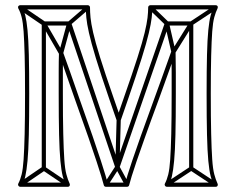

<svg xmlns="http://www.w3.org/2000/svg" viewBox="-20 -708 904 736"><path d="M236 7 244 -7 152 -69Q151 -70 148 -70Q145 -70 143 -69L52 -7L62 7L153 -55Q155 -57 148.5 -57Q142 -57 144 -55ZM803 7 811 -7 717 -69Q716 -70 713.5 -70Q711 -70 709 -69L615 -7L623 7L717 -55Q719 -57 713 -57Q707 -57 709 -55ZM207 -500 221 -508 155 -622Q154 -623 153.5 -623.5Q153 -624 153 -625L62 -687L52 -673L143 -611Q144 -611 142 -613Q140 -615 141 -614ZM811 -673 803 -687 709 -625Q708 -624 707.5 -623.5Q707 -623 706 -622L638 -513L652 -505L720 -614Q720 -615 718 -613Q716 -611 717 -611ZM140 -62H156V-618Q156 -621 150.5 -615.5Q145 -610 148 -610H245Q247 -610 241.5 -614Q236 -618 237 -615L422 -65Q424 -60 430 -60Q436 -60 438 -65L628 -615Q629 -618 623.5 -614Q618 -610 620 -610H713Q716 -610 710.5 -615.5Q705 -621 705 -618V-62H721V-618Q721 -621 718.5 -623.5Q716 -626 713 -626H620Q618 -626 616 -624.5Q614 -623 612 -621L422 -71Q421 -65 430.5 -65Q440 -65 438 -71L253 -621Q252 -623 249.5 -624.5Q247 -626 245 -626H148Q145 -626 142.5 -623.5Q140 -621 140 -618ZM322 -674 312 -686 240 -624Q239 -623 238.5 -622.5Q238 -622 237 -620L206 -506L222 -502L253 -616Q253 -617 251 -614Q249 -611 250 -612ZM637 -507 653 -511 628 -620Q627 -621 627 -622Q627 -623 626 -624L562 -686L550 -674L614 -612Q616 -611 614 -614.5Q612 -618 612 -616ZM460 4 474 -4 437 -72Q435 -76 430.5 -76Q426 -76 423 -72L379 -4L393 4L437 -64Q439 -68 430 -68.5Q421 -69 423 -64ZM443 -250H427L422 -68H438ZM57 8H240Q245 8 247 4Q249 0 247 -4Q240 -19 234.5 -39.5Q229 -60 226.5 -97Q224 -134 222.5 -194.5Q221 -255 221 -349Q221 -387 221 -431Q221 -475 222 -504L206 -501Q219 -467 233.5 -424Q248 -381 267 -328Q299 -239 319 -181Q339 -123 350.5 -88Q362 -53 368 -33Q374 -13 378 2Q379 5 381 6.5Q383 8 386 8H467Q470 8 472 6.5Q474 5 475 2Q479 -13 485 -33Q491 -53 503 -88Q515 -123 535.5 -181Q556 -239 589 -328Q609 -384 625 -428Q641 -472 653 -506L637 -509Q638 -475 638 -429.5Q638 -384 638 -349Q638 -255 636.5 -194.5Q635 -134 632.5 -97Q630 -60 625 -39.5Q620 -19 612 -4Q610 0 612.5 4Q615 8 619 8H807Q812 8 814 4Q816 0 814 -4Q807 -19 801.5 -39.5Q796 -60 793.5 -97Q791 -134 789.5 -194.5Q788 -255 788 -349Q788 -438 789.5 -495Q791 -552 793.5 -587Q796 -622 801.5 -642Q807 -662 814 -676Q816 -681 814 -684.5Q812 -688 807 -688H556Q553 -688 550.5 -685.5Q548 -683 548 -680Q548 -662 545.5 -640Q543 -618 534.5 -582.5Q526 -547 507 -487.5Q488 -428 455 -334L427 -253H443L415 -334Q382 -429 363.5 -488.5Q345 -548 337 -583.5Q329 -619 327 -640.5Q325 -662 325 -680Q325 -683 322.5 -685.5Q320 -688 317 -688H57Q53 -688 50.5 -684.5Q48 -681 50 -676Q58 -662 63 -642Q68 -622 70.5 -587Q73 -552 74.5 -495Q76 -438 76 -349Q76 -255 74.5 -194.5Q73 -134 70.5 -97Q68 -60 63 -39.5Q58 -19 50 -4Q48 0 50.5 4Q53 8 57 8ZM57 -8 64 4Q72 -11 77 -32.5Q82 -54 85.5 -91.5Q89 -129 90.5 -191Q92 -253 92 -349Q92 -440 90.5 -498.5Q89 -557 85.5 -592.5Q82 -628 77 -648.5Q72 -669 64 -684L57 -672H317L309 -680Q309 -662 311 -640Q313 -618 321 -582Q329 -546 347.5 -485Q366 -424 399 -328L427 -247Q429 -242 435 -242Q441 -242 443 -247L471 -328Q504 -424 523 -484.5Q542 -545 550.5 -581.5Q559 -618 561.5 -640Q564 -662 564 -680L556 -672H807L800 -684Q793 -669 787.5 -648.5Q782 -628 778.5 -592.5Q775 -557 773.5 -498.5Q772 -440 772 -349Q772 -253 773.5 -191Q775 -129 778.5 -91.5Q782 -54 787.5 -32.5Q793 -11 800 4L807 -8H619L626 4Q634 -11 639 -32.5Q644 -54 647.5 -91.5Q651 -129 652.5 -191Q654 -253 654 -349Q654 -384 654 -429.5Q654 -475 653 -509Q653 -516 646 -517Q639 -518 637 -512Q628 -486 619 -461.5Q610 -437 599.5 -407Q589 -377 573 -334Q540 -244 519.5 -186Q499 -128 487 -92.5Q475 -57 469 -37Q463 -17 459 -2L467 -8H386L394 -2Q390 -17 384 -37Q378 -57 366.5 -92.5Q355 -128 335 -186Q315 -244 283 -334Q264 -389 249 -431.5Q234 -474 222 -507Q219 -513 212.5 -512Q206 -511 206 -504Q205 -475 205 -431Q205 -387 205 -349Q205 -253 206.5 -191Q208 -129 211.5 -91.5Q215 -54 220.5 -32.5Q226 -11 233 4L240 -8Z"/></svg>

Font: Tilt Prism
Style: Regular
Weight: 400
Version: Version 1.000